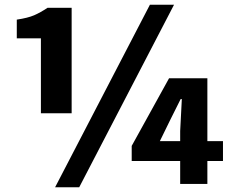

<svg xmlns="http://www.w3.org/2000/svg" viewBox="-20 -778 970 812"><path d="M153 -299V-616H51V-695Q98 -702 124.5 -713.5Q151 -725 181 -745H283V-299ZM213 14 614 -758H716L315 14ZM742 0V-224L749 -359H744L700 -271L656 -181H923V-97H537V-161L695 -447H857V0Z"/></svg>

Font: Noto Sans HK Thin Black
Style: Regular
Weight: 900
Version: Version 2.004-H2;hotconv 1.0.118;makeotfexe 2.5.65603